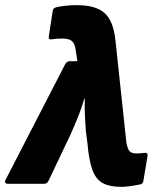

<svg xmlns="http://www.w3.org/2000/svg" viewBox="-48 -715 606 747"><path d="M424 12Q379 12 352 -2.5Q325 -17 311.5 -54Q298 -91 292 -159L286 -206Q284 -230 282.5 -263Q281 -296 282 -331H280Q270 -296 256.5 -262.5Q243 -229 228 -195L141 -12Q136 0 124 0H-18Q-25 0 -27.5 -4.5Q-30 -9 -26 -16L206 -466Q213 -477 224 -477H253L246 -523Q243 -546 231.5 -555.5Q220 -565 195 -565Q186 -565 175.5 -564.5Q165 -564 154 -562Q139 -560 142 -574L157 -672Q158 -684 172 -687Q190 -691 210.5 -693Q231 -695 251 -695Q324 -695 358.5 -664.5Q393 -634 401 -559L444 -158Q447 -143 451.5 -134Q456 -125 463.5 -121.5Q471 -118 482 -118Q490 -118 496.5 -118.5Q503 -119 512 -120Q528 -123 526 -108L510 -12Q509 1 495 3Q475 7 456 9.5Q437 12 424 12Z"/></svg>

Font: Sofia Sans Black
Style: Italic
Weight: 900
Italic angle: -9°
Version: Version 4.100-B